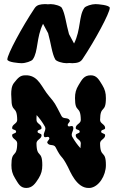

<svg xmlns="http://www.w3.org/2000/svg" viewBox="-20 -931 580 951"><path d="M201.6 -910.6C180.8 -909.7 163 -908.1 151.3 -890.2C89 -797.1 16.3 -661.6 16.3 -636.7C16.3 -622.5 75.4 -618 87.2 -618C106.4 -618 135.8 -627.6 142.2 -636.5C170.2 -675.8 159 -744.5 193.2 -813.1C200.7 -798.6 209.1 -782.9 218.2 -766.6C233.1 -714.8 237 -666.2 253.8 -636.5C259.2 -627 289.6 -618 308.8 -618C311.7 -618 317.4 -618.3 324.3 -618.9C328.8 -618.2 333.5 -617.9 338.4 -618C359.2 -619 377 -620.5 388.7 -638.4C451 -731.5 523.7 -867 523.7 -891.9C523.7 -906.1 464.6 -910.6 452.8 -910.6C433.6 -910.6 404.2 -901 397.8 -892.1C369.8 -852.9 381 -784.1 346.8 -715.5C339.3 -730 330.9 -745.7 321.8 -762C306.9 -813.8 303 -862.4 286.2 -892.1C280.8 -901.7 250.4 -910.6 231.2 -910.6C228.3 -910.6 222.6 -910.3 215.7 -909.7C211.2 -910.5 206.5 -910.7 201.6 -910.6ZM504.5 -113C504.5 -191 476.5 -145 475.7 -221C475.7 -240 500.8 -242 500.8 -261C500.8 -272 481 -268 481 -279C481 -291 500.8 -286 500.8 -297C500.8 -316 475.7 -318 475.7 -337C476.5 -413 504.5 -367 504.5 -445C504.5 -470 500 -488 486.5 -510C470.2 -536 459.5 -558 429.8 -558C396.5 -558 386.5 -538 369.5 -510C356 -488 351.5 -470 351.5 -445C351.5 -367 379.3 -413 380.2 -337C380.2 -318 355 -316 355 -297C355 -286 374.8 -291 374.8 -279C374.8 -268 355 -272 355 -261C355 -242 380.2 -240 380.2 -221C379.3 -212 379.3 -204 378.5 -197C364 -213 350.5 -231 337 -255C336.2 -258 335.2 -261 335.2 -264C335.2 -274 343.3 -285 343.3 -295C343.3 -318.9 321.8 -297.2 316.3 -308C311 -319 329.8 -326 325.3 -335C316.3 -352 293.8 -339 284.8 -356C250.7 -422 252.5 -420 223.7 -454C185 -499 173.2 -553 114.8 -558H105.8C79.7 -558 69.8 -546 49 -520C37.3 -505 35.5 -484 35.5 -464C35.5 -458 36.5 -451 36.5 -445C36.5 -367 64.3 -413 65.2 -337C65.2 -318 40 -316 40 -297C40 -286 59.8 -291 59.8 -279C59.8 -268 40 -272 40 -261C40 -242 65.2 -240 65.2 -221C64.3 -145 36.5 -191 36.5 -113C36.5 -88 41 -70 54.5 -48C70.7 -22 79.7 0 110.2 0C140 0 155.2 -22 171.5 -48C185 -70 189.5 -88 189.5 -113C189.5 -191 161.5 -145 160.7 -221C160.7 -240 185.8 -242 185.8 -261C185.8 -272 166 -268 166 -279C166 -291 185.8 -286 185.8 -297C185.8 -316 160.7 -318 160.7 -337C160.7 -345 160.7 -353 161.5 -361C176 -345 189.5 -327 203 -303C203.8 -300 204.8 -297 204.8 -294C204.8 -284 196.7 -273 196.7 -263C196.7 -238.8 217.3 -261.9 223.7 -249C229 -240 210.2 -232 214.7 -223C223.7 -206 246.2 -219 255.2 -202C288.5 -136 281.2 -172 316.3 -104C327.2 -83 358.7 0 418 0H425.2C470 -4.7 504.5 -61.7 504.5 -113Z"/></svg>

Font: Chromatic Etruscan
Style: Regular
Weight: 400
Version: Version 000.910